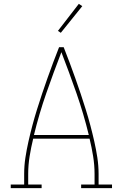

<svg xmlns="http://www.w3.org/2000/svg" viewBox="-20 -981 640 1001"><path d="M36 0V-19H106V-74Q106 -117 112.5 -159.5Q119 -202 128.5 -244Q138 -286 149 -327.5Q160 -369 173 -410.5Q186 -452 199.5 -492.5Q213 -533 227.5 -573.5Q242 -614 257 -654.5Q272 -695 288 -735H312Q328 -695 343 -654.5Q358 -614 372.5 -573.5Q387 -533 400.5 -492.5Q414 -452 427 -410.5Q440 -369 451 -327.5Q462 -286 471.5 -244Q481 -202 487.5 -159.5Q494 -117 494 -74V-19H564V0H403V-19H473V-74Q473 -120 465.5 -166.5Q458 -213 447 -258H153Q142 -213 134.5 -166.5Q127 -120 127 -74V-19H197V0ZM157 -277H443Q416 -388 378.5 -495.5Q341 -603 300 -709Q259 -603 221.5 -495.5Q184 -388 157 -277ZM297 -810 282 -820 391 -961 409 -949Z"/></svg>

Font: Iosevka Curly Slab ThEx
Style: Regular
Weight: 100
Width: 7
Monospace: yes
Designer: Belleve Invis
Foundry: Belleve Invis
Version: Version 11.1.0; ttfautohint (v1.8.3)